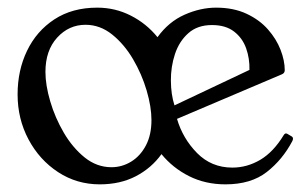

<svg xmlns="http://www.w3.org/2000/svg" viewBox="-20 -471 794 502"><path d="M240.8 11Q180.8 11 132 -20.9Q83.2 -52.8 54.6 -106.4Q26 -160 26 -224.2Q26 -287 50.8 -338.4Q75.5 -389.8 122.2 -420.4Q169 -451 234.2 -451Q281.2 -451 322 -430.2Q362.8 -409.5 391.8 -373.8Q421 -414.2 462.6 -432.6Q504.2 -451 545 -451Q590.5 -451 624.5 -435.1Q658.5 -419.2 680.5 -394.2Q702.5 -369.2 713.5 -340.9Q724.5 -312.5 724.5 -287.5Q724.5 -279.5 716.5 -276.5L442.8 -160.2Q457.8 -109 495.2 -70.9Q532.8 -32.8 587.5 -32.8Q626 -32.8 660.6 -53.2Q695.2 -73.8 721.8 -117.8Q725.8 -124.2 731 -121.2L743.2 -114Q748.2 -110.5 744.5 -102.5Q718.8 -53.5 677.4 -21.2Q636 11 569.5 11Q517 11 474.4 -10.4Q431.8 -31.8 402.2 -68Q376 -31.5 335.1 -10.2Q294.2 11 240.8 11ZM271.5 -33.8Q299 -33.8 322.9 -48.4Q346.8 -63 361.4 -90.6Q376 -118.2 376 -157Q376 -191.5 363.4 -234.4Q350.8 -277.2 327.9 -316.2Q305 -355.2 273.2 -380.8Q241.5 -406.2 203.5 -406.2Q160 -406.2 129.4 -372.6Q98.8 -339 98.8 -283Q98.8 -248.5 111.4 -205.8Q124 -163 146.9 -123.9Q169.8 -84.8 201.5 -59.2Q233.2 -33.8 271.5 -33.8ZM436.2 -195.5 632.2 -288.2Q633 -318 623.5 -344.8Q614 -371.5 592 -388.5Q570 -405.5 534.2 -405.5Q496.2 -405.5 472.4 -384.2Q448.5 -363 437.5 -329.8Q426.5 -296.5 426.8 -260.2Q427 -224 436.2 -195.5Z"/></svg>

Font: Young Serif Light
Style: Regular
Weight: 300
Designer: Bastien Sozeau
Foundry: NBR — Bastien Sozeau
Version: Version 5.001